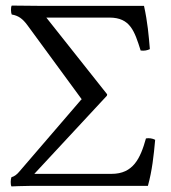

<svg xmlns="http://www.w3.org/2000/svg" viewBox="-20 -666 614 688"><path d="M372 -603C447 -603 462 -554 484 -485C497 -483 509 -486 517 -490C513 -538 509 -586 496 -645H123L22 -646C18 -640 19 -620 22 -614C46 -610 61 -599 78 -576L273 -310L271 -309L50 -52C41 -41 32 -34 21 -31C18 -24 17 -5 21 2C21 2 64 0 92 0H510C525 -54 531 -109 536 -165C527 -170 514 -172 503 -170C483 -98 457 -43 380 -43H103L363 -323L364 -328L146 -603Z"/></svg>

Font: Libertinus Serif
Style: Regular
Weight: 400
Designer: Philipp H. Poll, Khaled Hosny
Foundry: Caleb Maclennan
Version: Version 7.050;RELEASE